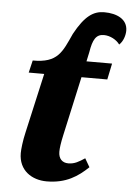

<svg xmlns="http://www.w3.org/2000/svg" viewBox="-54 -801 589 852"><g transform="rotate(5 240.0 -375.0)"><path d="M186 10C273 10 325 -26 370 -69L348 -107C322 -90 303 -78 275 -78C248 -78 231 -95 231 -126C231 -142 234 -165 242 -201L300 -464H415L430 -536H316L325 -578C334 -634 348 -659 383 -659C411 -659 440 -643 454 -623C472 -639 480 -667 480 -687C480 -738 432 -760 376 -760C328 -760 290 -735 245 -652C207 -569 190 -518 78 -519L65 -464H134L74 -198C65 -160 61 -122 61 -105C61 -28 120 10 186 10Z"/></g></svg>

Font: Noto Serif SemiCondensed Extra
Style: Italic
Weight: 800
Width: 4
Italic angle: -12°
Designer: Monotype Design Team
Foundry: Monotype Imaging Inc.
Version: Version 1.901